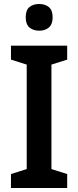

<svg xmlns="http://www.w3.org/2000/svg" viewBox="-20 -943 393 963"><path d="M317 0H35V-70L114 -95V-619L35 -644V-714H317V-644L238 -619V-95L317 -70ZM177 -923Q206 -923 225 -907.5Q244 -892 244 -856Q244 -821 225 -805Q206 -789 177 -789Q147 -789 128 -805Q109 -821 109 -856Q109 -892 127.5 -907.5Q146 -923 177 -923Z"/></svg>

Font: Noto Sans Lao SemiCondensed SemiBold
Style: Regular
Weight: 600
Width: 4
Designer: Monotype Design Team
Foundry: Monotype Imaging Inc.
Version: Version 2.003; ttfautohint (v1.8.4.7-5d5b)